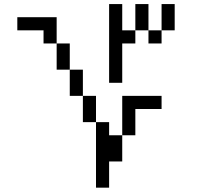

<svg xmlns="http://www.w3.org/2000/svg" viewBox="-20 -832 1040 915"><path d="M750 -312.5V-375H562.5V-187.5H500V-250H437.5V62.5H500Q500 62.5 500 -62.5H562.5Q562.5 -62.5 562.5 -187.5H625Q625 -187.5 625 -312.5ZM437.5 -250Q437.5 -250 437.5 -375H375Q375 -375 375 -250ZM375 -375Q375 -375 375 -500H312.5Q312.5 -500 312.5 -375ZM312.5 -500Q312.5 -500 312.5 -625H250Q250 -625 250 -500ZM500 -812.5Q500 -812.5 500 -437.5H562.5V-625H625V-687.5H562.5Q562.5 -687.5 562.5 -812.5ZM250 -625Q250 -625 250 -750H62.5V-687.5H187.5V-625ZM625 -687.5H687.5V-625H750V-687.5H687.5Q687.5 -687.5 687.5 -812.5H625Q625 -812.5 625 -687.5ZM750 -687.5H812.5Q812.5 -687.5 812.5 -812.5H750Q750 -812.5 750 -687.5Z"/></svg>

Font: CalcUnifontExMono
Style: Regular
Weight: 500
Version: Version 15.0.06